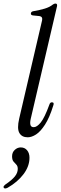

<svg xmlns="http://www.w3.org/2000/svg" viewBox="-82 -763 342 1081"><path d="M74 10Q41 10 27 -14.5Q13 -39 26 -95L153 -640Q158 -658 153.5 -665Q149 -672 135 -673L105 -676Q90 -677 92 -689Q94 -698 106 -700Q142 -706 170 -714.5Q198 -723 215 -737Q223 -743 230 -743Q242 -743 239 -728L91 -94Q86 -72 89.5 -59.5Q93 -47 108 -47Q126 -47 147.5 -73.5Q169 -100 196 -174Q200 -187 210 -187Q225 -187 218 -169Q197 -101 171.5 -61.5Q146 -22 121 -6Q96 10 74 10ZM35 67Q57 67 70.5 83Q84 99 84 125Q84 173 50.5 217.5Q17 262 -39 294Q-45 297 -51 298Q-57 299 -60 295Q-64 290 -60.5 285Q-57 280 -52 276Q-15 251 1.5 230.5Q18 210 18 188Q18 172 10 164Q2 156 -6 146.5Q-14 137 -14 117Q-14 95 1 81Q16 67 35 67Z"/></svg>

Font: Instrument Serif
Style: Italic
Weight: 400
Italic angle: -13°
Designer: Rodrigo Fuenzalida
Foundry: fragTYPE
Version: Version 1.000; ttfautohint (v1.8.4.7-5d5b);gftools[0.9.27]